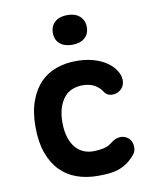

<svg xmlns="http://www.w3.org/2000/svg" viewBox="-88 -857 776 936"><g transform="rotate(-10 300.0 -389.0)"><path d="M62 -277Q62 -352 82 -406Q102 -460 135.5 -494Q169 -528 214.5 -544Q260 -560 312 -560Q355 -560 389 -551.5Q423 -543 448.5 -528.5Q474 -514 490 -496Q506 -478 514 -460Q525 -432 517.5 -408.5Q510 -385 487 -374Q470 -366 450.5 -368.5Q431 -371 420 -388Q406 -411 381.5 -424.5Q357 -438 323 -438Q298 -438 274.5 -429.5Q251 -421 233.5 -401Q216 -381 205.5 -350Q195 -319 195 -275Q195 -234 205 -202.5Q215 -171 232 -151Q249 -131 271.5 -121.5Q294 -112 320 -112Q347 -112 371.5 -117.5Q396 -123 416 -140Q433 -154 455.5 -157Q478 -160 498 -145Q507 -138 512 -128Q517 -118 518.5 -106Q520 -94 517 -82Q514 -70 505 -60Q486 -37 465 -23Q444 -9 421 -1.5Q398 6 373 8Q348 10 321 10Q264 10 216.5 -7Q169 -24 135 -59Q101 -94 81.5 -148Q62 -202 62 -277ZM309 -641Q270 -641 247.5 -660.5Q225 -680 225 -714Q225 -748 247.5 -768Q270 -788 309 -788Q348 -788 370.5 -768Q393 -748 393 -714Q393 -680 370.5 -660.5Q348 -641 309 -641Z"/></g></svg>

Font: Maple Mono Normal NL
Style: Bold
Weight: 700
Monospace: yes
Designer: subframe7536
Version: Version 7.000